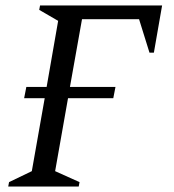

<svg xmlns="http://www.w3.org/2000/svg" viewBox="-20 -680 633 700"><path d="M10 0 13 -16 96 -56 143 -322H68L76 -363H150L192 -604L123 -644L126 -660H571L541 -488H525L487 -610H279L235 -363H401L393 -322H228L181 -56L270 -16L267 0Z"/></svg>

Font: Spectral
Style: Italic
Weight: 400
Italic angle: -10°
Designer: Jean-Baptiste Levee
Foundry: Production Type
Version: Version 2.001